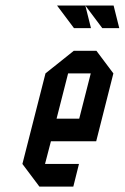

<svg xmlns="http://www.w3.org/2000/svg" viewBox="-20 -687 459 707"><path d="M270.8 -83.3 250 0H125L62.5 -83.3L147.5 -416.7L251.7 -500H335L397.5 -416.7L334.2 -166.7H167.5L145.8 -83.3ZM188.3 -250H271.7L314.2 -416.7H230.8ZM315 -583.3H252.5L190 -666.7H294.2ZM419.2 -583.3H356.7L294.2 -666.7H398.3Z"/></svg>

Font: Yulong
Style: Italic
Weight: 400
Italic angle: -14.25°
Designer: GGBotNet
Foundry: f0n7.com
Version: 1.00